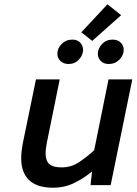

<svg xmlns="http://www.w3.org/2000/svg" viewBox="-20 -865 638 897"><path d="M410 -64Q373 -33 327.5 -10.5Q282 12 228 12Q153 12 116 -23.5Q79 -59 79 -125Q79 -142 81 -159Q83 -176 86 -193L148 -494H259L199 -199Q197 -187 195 -174.5Q193 -162 193 -150Q193 -114 210.5 -98.5Q228 -83 268 -83Q313 -83 349.5 -107.5Q386 -132 420 -163L487 -494H598L497 0H403ZM248 -614Q248 -639 268 -659.5Q288 -680 318 -680Q341 -680 354.5 -666Q368 -652 368 -632Q368 -608 349 -587Q330 -566 300 -566Q277 -566 262.5 -580Q248 -594 248 -614ZM360 -714 482 -845 546 -794 411 -674ZM437 -614Q437 -638 456.5 -659Q476 -680 506 -680Q530 -680 544 -666Q558 -652 558 -632Q558 -607 538 -586.5Q518 -566 488 -566Q465 -566 451 -580Q437 -594 437 -614Z"/></svg>

Font: Codetta
Style: Bold Italic
Weight: 700
Italic angle: -11°
Designer: Ulrich Proeller
Foundry: PROSA GmbH
Version: Version 2.00;September 29, 2018;FontCreator 11.5.0.2427 64-b